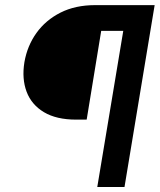

<svg xmlns="http://www.w3.org/2000/svg" viewBox="-20 -748 639 768"><path d="M571.3 -624.5H384.8L326.7 -269.5H284.7Q205.6 -269.5 155.8 -299.3Q106 -329.1 86.4 -381.1Q66.9 -433.1 77.6 -499Q88.9 -564.5 125.7 -616Q162.6 -667.5 221.9 -697.5Q281.2 -727.5 360.4 -727.5H588.9ZM369.1 0 490.2 -727.5H598.6L478 0Z"/></svg>

Font: Inter 18pt SemiBold
Style: Italic
Weight: 600
Italic angle: -9.3988°
Designer: Rasmus Andersson
Foundry: rsms
Version: Version 4.001;git-66647c0bb